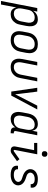

<svg xmlns="http://www.w3.org/2000/svg" viewBox="1418 -2222 987 3917"><g transform="rotate(90 1911.5 -263.5)"><path d="M-27 210 117 -530H189L173 -446Q187 -468 206.5 -487Q226 -506 249.5 -518.5Q273 -531 298 -536.5Q323 -542 348 -542Q376 -542 402 -534Q428 -526 446.5 -508Q465 -490 475 -465.5Q485 -441 488 -414.5Q491 -388 488.5 -359.5Q486 -331 481 -303L457 -183Q453 -158 444.5 -133.5Q436 -109 421.5 -86.5Q407 -64 387.5 -44.5Q368 -25 344.5 -12Q321 1 295 6.5Q269 12 245 12Q218 12 193 5Q168 -2 150 -18.5Q132 -35 121 -57.5Q110 -80 106 -106L45 210ZM230 -52Q248 -52 266.5 -56Q285 -60 303 -69.5Q321 -79 336 -93Q351 -107 361 -124Q371 -141 377.5 -159Q384 -177 388 -195L411 -315Q415 -335 416.5 -355Q418 -375 414.5 -393.5Q411 -412 403 -429Q395 -446 381 -457.5Q367 -469 348 -473.5Q329 -478 309 -478Q292 -478 273.5 -474.5Q255 -471 237.5 -462.5Q220 -454 205.5 -441.5Q191 -429 180 -413Q169 -397 162.5 -379.5Q156 -362 153 -344L129 -224Q125 -203 123.5 -182.5Q122 -162 125 -142.5Q128 -123 135.5 -105.5Q143 -88 157 -75.5Q171 -63 190 -57.5Q209 -52 230 -52Z M772 12Q741 12 711.5 6Q682 0 658 -15.5Q634 -31 618 -54.5Q602 -78 595 -106.5Q588 -135 589 -165.5Q590 -196 596 -227L619 -347Q624 -373 634 -399Q644 -425 660.5 -448.5Q677 -472 700 -491Q723 -510 748.5 -521.5Q774 -533 801 -537.5Q828 -542 854 -542Q885 -542 915 -536Q945 -530 969 -514.5Q993 -499 1009 -475.5Q1025 -452 1032 -423.5Q1039 -395 1038 -364.5Q1037 -334 1031 -303L1007 -183Q1002 -157 992 -131Q982 -105 966 -81.5Q950 -58 927 -39Q904 -20 878 -8.5Q852 3 825 7.5Q798 12 772 12ZM773 -52Q792 -52 811 -55.5Q830 -59 848.5 -68Q867 -77 882.5 -91Q898 -105 909.5 -122Q921 -139 927.5 -158Q934 -177 938 -195L961 -315Q965 -336 966 -356Q967 -376 963.5 -395Q960 -414 951 -430.5Q942 -447 927 -458Q912 -469 893 -473.5Q874 -478 854 -478Q835 -478 815.5 -474.5Q796 -471 778 -462Q760 -453 744 -439Q728 -425 717 -408Q706 -391 699 -372Q692 -353 689 -335L666 -215Q662 -194 661 -174Q660 -154 663 -135Q666 -116 675.5 -99.5Q685 -83 700 -72Q715 -61 734 -56.5Q753 -52 773 -52Z M1321 12Q1291 12 1262.5 5.5Q1234 -1 1211.5 -17Q1189 -33 1175 -57Q1161 -81 1155 -109Q1149 -137 1150.5 -167Q1152 -197 1158 -227L1217 -530H1289L1228 -215Q1224 -195 1222.5 -175.5Q1221 -156 1223.5 -137.5Q1226 -119 1233.5 -102.5Q1241 -86 1254 -74Q1267 -62 1285 -57Q1303 -52 1323 -52Q1341 -52 1359 -56Q1377 -60 1394.5 -70Q1412 -80 1426 -94Q1440 -108 1450 -125Q1460 -142 1466 -159.5Q1472 -177 1476 -195L1541 -530H1613L1545 -183Q1541 -158 1532 -132.5Q1523 -107 1507.5 -84Q1492 -61 1470.5 -41.5Q1449 -22 1424.5 -10Q1400 2 1373.5 7Q1347 12 1321 12Z M1821 0 1744 -530H1822L1866 -177Q1869 -152 1872 -127.5Q1875 -103 1877 -79Q1889 -103 1901 -127.5Q1913 -152 1926 -177L2108 -530H2186L1903 0Z M2378 12Q2350 12 2324.5 4Q2299 -4 2280.5 -22Q2262 -40 2252 -64.5Q2242 -89 2238.5 -115.5Q2235 -142 2238 -170.5Q2241 -199 2246 -227L2269 -347Q2274 -372 2282.5 -396.5Q2291 -421 2305 -443.5Q2319 -466 2339 -485.5Q2359 -505 2382.5 -518Q2406 -531 2431.5 -536.5Q2457 -542 2481 -542Q2508 -542 2533 -535Q2558 -528 2576.5 -511.5Q2595 -495 2605.5 -472.5Q2616 -450 2620 -424L2641 -530H2713L2627 -90Q2626 -82 2626.5 -74.5Q2627 -67 2631.5 -62Q2636 -57 2643 -54.5Q2650 -52 2657 -52H2673L2672 12H2644Q2624 12 2604.5 7Q2585 2 2572 -11.5Q2559 -25 2554.5 -44.5Q2550 -64 2554 -84Q2540 -62 2520 -43Q2500 -24 2477 -11.5Q2454 1 2428.5 6.5Q2403 12 2378 12ZM2418 -52Q2435 -52 2453 -55.5Q2471 -59 2489 -67.5Q2507 -76 2521 -88.5Q2535 -101 2546.5 -117Q2558 -133 2564 -150.5Q2570 -168 2574 -186L2597 -306Q2601 -327 2602.5 -347.5Q2604 -368 2601.5 -387.5Q2599 -407 2591.5 -424.5Q2584 -442 2570 -454.5Q2556 -467 2537 -472.5Q2518 -478 2497 -478Q2479 -478 2460 -474Q2441 -470 2423 -460.5Q2405 -451 2390.5 -437Q2376 -423 2365.5 -406Q2355 -389 2348.5 -371Q2342 -353 2339 -335L2316 -215Q2312 -195 2310.5 -175Q2309 -155 2312.5 -136.5Q2316 -118 2324 -101Q2332 -84 2346 -72.5Q2360 -61 2379 -56.5Q2398 -52 2418 -52Z M3024 12Q3004 12 2986 6.5Q2968 1 2956 -12.5Q2944 -26 2941 -45Q2938 -64 2942 -84L3016 -466H2869V-530H3101L3012 -72Q3010 -64 3013 -56.5Q3016 -49 3024 -49Q3028 -49 3033 -50Q3038 -51 3041 -53L3201 -167L3241 -117L3080 -3Q3068 5 3053 8.5Q3038 12 3024 12ZM3094 -623Q3080 -623 3067.5 -628Q3055 -633 3047 -643.5Q3039 -654 3037 -668Q3035 -682 3038 -696Q3040 -705 3045 -713.5Q3050 -722 3058 -727.5Q3066 -733 3075.5 -735Q3085 -737 3094 -737Q3108 -737 3120.5 -732Q3133 -727 3141 -716.5Q3149 -706 3151 -692Q3153 -678 3150 -664Q3148 -655 3143 -646.5Q3138 -638 3130 -632.5Q3122 -627 3112.5 -625Q3103 -623 3094 -623Z M3519 12Q3495 12 3472 9.5Q3449 7 3427.5 1Q3406 -5 3386.5 -16Q3367 -27 3354 -44.5Q3341 -62 3336 -84.5Q3331 -107 3335 -130L3336 -137H3407V-133Q3404 -119 3407.5 -106Q3411 -93 3419.5 -83.5Q3428 -74 3440 -67.5Q3452 -61 3465 -58Q3478 -55 3492 -53.5Q3506 -52 3520 -52Q3534 -52 3547.5 -53Q3561 -54 3575.5 -57.5Q3590 -61 3604 -66.5Q3618 -72 3630 -81Q3642 -90 3651 -102.5Q3660 -115 3663 -129Q3667 -148 3660 -164.5Q3653 -181 3640.5 -193Q3628 -205 3611 -212Q3594 -219 3577.5 -224.5Q3561 -230 3544 -235.5Q3527 -241 3511 -248.5Q3495 -256 3480 -265Q3465 -274 3452.5 -285.5Q3440 -297 3429.5 -311Q3419 -325 3412.5 -341.5Q3406 -358 3404 -376Q3402 -394 3406 -413Q3410 -434 3421 -453.5Q3432 -473 3448 -488.5Q3464 -504 3484 -514.5Q3504 -525 3524.5 -531.5Q3545 -538 3565.5 -540Q3586 -542 3607 -542Q3630 -542 3652 -539.5Q3674 -537 3695 -531Q3716 -525 3733.5 -513.5Q3751 -502 3763.5 -485.5Q3776 -469 3780 -447Q3784 -425 3780 -402L3779 -396H3708L3709 -400Q3712 -419 3704 -436Q3696 -453 3680.5 -462.5Q3665 -472 3646 -475Q3627 -478 3607 -478Q3588 -478 3568 -475Q3548 -472 3529 -463Q3510 -454 3495 -437.5Q3480 -421 3476 -402Q3472 -383 3479 -366Q3486 -349 3498.5 -337Q3511 -325 3527 -318Q3543 -311 3560 -305.5Q3577 -300 3594 -294.5Q3611 -289 3627 -281.5Q3643 -274 3658 -265Q3673 -256 3686 -244.5Q3699 -233 3709 -219Q3719 -205 3725.5 -189Q3732 -173 3734 -154.5Q3736 -136 3733 -117Q3728 -96 3716.5 -75.5Q3705 -55 3687 -39.5Q3669 -24 3648.5 -14Q3628 -4 3606 2Q3584 8 3562.5 10Q3541 12 3519 12Z"/></g></svg>

Font: Lode Term
Style: Italic
Weight: 400
Italic angle: -11°
Monospace: yes
Designer: Belleve Invis
Foundry: Belleve Invis
Version: Version 29.2.0